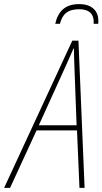

<svg xmlns="http://www.w3.org/2000/svg" viewBox="-83 -915 499 935"><path d="M186 -799H209C220 -845 246 -870 302 -870C362 -870 376 -836 373 -799H395C396 -802 396 -807 396 -814C396 -857 370 -895 302 -895C233 -895 199 -858 186 -799ZM-63 0H-34L95 -280H292L304 0H329L299 -717H269ZM106 -305 241 -602C255 -633 266 -658 275 -679H277C277 -657 278 -630 279 -602L290 -305Z"/></svg>

Font: Noto Sans Condensed Thin
Style: Italic
Weight: 100
Width: 3
Italic angle: -12°
Designer: Monotype Design Team
Foundry: Monotype Imaging Inc.
Version: Version 2.013